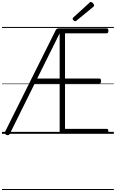

<svg xmlns="http://www.w3.org/2000/svg" viewBox="-20 -1346 1165 1931"><path d="M1053 0H607Q593 0 586.5 -5.5Q580 -11 580 -23V-506H329L79 -1Q73 11 64 13Q55 15 43 10Q32 4 29 -4Q26 -12 32 -23L539 -1040Q545 -1052 552.5 -1056.5Q560 -1061 576 -1061H1053Q1062 -1061 1066 -1056Q1070 -1051 1070 -1037Q1070 -1023 1066 -1017Q1062 -1011 1053 -1011H634V-556H980Q988 -556 992 -550.5Q996 -545 996 -531Q996 -517 992 -511.5Q988 -506 980 -506H634V-50H1053Q1062 -50 1066 -44.5Q1070 -39 1070 -26Q1070 -12 1066 -6Q1062 0 1053 0ZM354 -556H580V-1011ZM736 -1132Q729 -1132 720 -1141Q711 -1150 711 -1157Q711 -1159 711.5 -1162.5Q712 -1166 716 -1169L878 -1317Q883 -1321 885.5 -1323.5Q888 -1326 893 -1326Q900 -1326 907.5 -1320.5Q915 -1315 920.5 -1307Q926 -1299 926 -1292Q926 -1288 925 -1285Q924 -1282 918 -1277L750 -1139Q745 -1136 742 -1134Q739 -1132 736 -1132ZM0 555H1125V565H0ZM0 -20H1125V0H0ZM0 -505H1125V-500H0ZM0 -1075H1125V-1065H0Z"/></svg>

Font: Playwrite AR Guides
Style: Regular
Weight: 400
Designer: Veronika Burian, José Scaglione
Foundry: TypeTogether
Version: Version 1.003